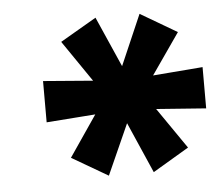

<svg xmlns="http://www.w3.org/2000/svg" viewBox="-38 -763 552 482"><g transform="rotate(-5 238.0 -521.5)"><path d="M218 -323 127 -376 217 -508 235 -482 74 -470V-574L236 -561L219 -535L128 -668L219 -721L282 -578H268L330 -721L422 -667L331 -536L314 -561L476 -574V-470L315 -482L331 -508L422 -376L331 -322L268 -466H282Z"/></g></svg>

Font: Nunito Sans 11pt ExtraBold
Style: Italic
Weight: 800
Italic angle: -9°
Version: Version 3.101;gftools[0.9.27]